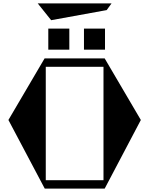

<svg xmlns="http://www.w3.org/2000/svg" viewBox="-20 -1121 887 1141"><path d="M204 -1101H643L614 -1061L284 -1001ZM267 -951H392V-826H267ZM479 -951H604V-826H479ZM817 -408 602 0H246L30 -408L245 -774H602ZM252 -50H595V-724H252Z"/></svg>

Font: Chokokutai
Style: Regular
Weight: 400
Designer: 108号,108go
Foundry: Font Zone 108
Version: Version 1.000; ttfautohint (v1.8.3)